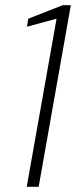

<svg xmlns="http://www.w3.org/2000/svg" viewBox="-20 -720 293 740"><path d="M83 0 198 -648 84 -617 89 -648 222 -700H253L129 0Z"/></svg>

Font: DM Sans 36pt ExtraLight
Style: Italic
Weight: 250
Italic angle: -10°
Designer: Colophon Foundry, Jonny Pinhorn
Foundry: Colophon Foundry
Version: Version 4.004;gftools[0.9.30]